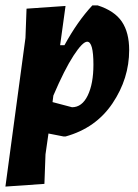

<svg xmlns="http://www.w3.org/2000/svg" viewBox="-20 -494 508 709"><path d="M222 -472 202 -327H218Q266 -415 321 -474H341Q403 -454 430 -414Q457 -374 457 -309Q457 -204 395.5 -112.5Q334 -21 222 10H215L159 -1L148 76L144 185L0 195L74 -354L78 -462ZM302 -340Q285 -340 251.5 -288.5Q218 -237 177 -141L174 -117L246 -98Q283 -98 304 -141.5Q325 -185 325 -255Q325 -340 302 -340Z"/></svg>

Font: Alegreya Sans ExtraBold
Style: Italic
Weight: 800
Italic angle: -7°
Designer: Juan Pablo del Peral
Foundry: Huerta Tipografica
Version: Version 2.007